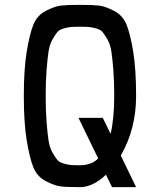

<svg xmlns="http://www.w3.org/2000/svg" viewBox="-20 -770 658 790"><path d="M309 0Q255 0 230 -3Q205 -6 169 -24.5Q133 -43 117.5 -81Q102 -119 90 -192Q78 -265 78 -375Q78 -485 90 -558Q102 -631 117.5 -669Q133 -707 169 -725.5Q205 -744 230 -747Q255 -750 309 -750Q363 -750 388 -747Q413 -744 449 -725.5Q485 -707 500.5 -669Q516 -631 528 -558Q540 -485 540 -375Q540 -239 477 -130L540 0H441L416 -51Q362 0 309 0ZM309 -90Q356 -90 384 -118Q363 -161 343.5 -201.5Q324 -242 303 -285H403L435 -219Q450 -282 450 -375Q450 -435 446.5 -480.5Q443 -526 438.5 -556.5Q434 -587 422.5 -607Q411 -627 402.5 -637.5Q394 -648 375.5 -653Q357 -658 345.5 -659Q334 -660 309 -660Q284 -660 272.5 -659Q261 -658 242.5 -653Q224 -648 215.5 -637.5Q207 -627 195.5 -607Q184 -587 179.5 -556.5Q175 -526 171.5 -480.5Q168 -435 168 -375Q168 -315 171.5 -269.5Q175 -224 179.5 -193.5Q184 -163 195.5 -143Q207 -123 215.5 -112.5Q224 -102 242.5 -97Q261 -92 272.5 -91Q284 -90 309 -90Z"/></svg>

Font: Hermit
Style: Regular
Weight: 400
Designer: Pablo Caro
Version: Version 2.000;PS 002.000;hotconv 1.0.88;makeotf.lib2.5.64775